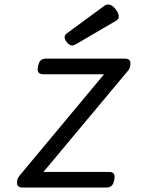

<svg xmlns="http://www.w3.org/2000/svg" viewBox="-20 -843 640 863"><path d="M466.3 -822.8Q482.9 -822.8 499 -802.7Q513.7 -783.7 513.7 -769.5Q513.7 -756.8 502.9 -750.5L320.3 -643.6Q311.5 -638.7 304.7 -638.7Q293 -638.7 282.2 -650.9Q270.5 -664.1 270.5 -676.3Q270.5 -685.5 278.3 -691.4L448.2 -816.4Q457 -822.8 466.3 -822.8ZM56.6 -21.5Q56.6 -28.8 57.6 -33.2Q59.6 -43.5 68.4 -54.2L447.8 -509.3H175.3Q162.1 -509.3 155.8 -514.6Q149.4 -520 149.4 -531.7Q149.4 -537.1 150.9 -544.4Q154.3 -563.5 162.8 -571.5Q171.4 -579.6 188 -579.6H539.6Q553.2 -579.6 559.8 -574.5Q566.4 -569.3 566.4 -557.6Q566.4 -550.8 565.4 -546.4Q563.5 -535.2 557.1 -527.3L175.3 -70.3H469.2Q482.4 -70.3 488.8 -64.9Q495.1 -59.6 495.1 -47.9Q495.1 -42.5 493.7 -35.2Q490.2 -16.1 481.9 -8.1Q473.6 0 457 0H83Q69.3 0 63 -4.9Q56.6 -9.8 56.6 -21.5Z"/></svg>

Font: Courier Prime Sans
Style: Italic
Weight: 400
Italic angle: -10°
Designer: Alan Dague-Greene
Foundry: Quote-Unquote Apps
Version: Version 3.020